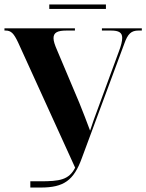

<svg xmlns="http://www.w3.org/2000/svg" viewBox="-20 -841 656 861"><path d="M201 -801H455V-821H201ZM116 0H163C266 0 311 -32 347 -132L537 -644C553 -690 569 -704 601 -704H616V-714H437V-704H478C513 -704 528 -695 528 -671C528 -656 523 -636 513 -610L416 -346C405 -317 395 -289 384 -255C368 -298 353 -337 336 -379L236 -616C226 -639 220 -656 220 -670C220 -695 238 -704 278 -704H316V-714H0V-704H5C30 -704 42 -691 61 -651L317 -89C289 -34 247 -28 160 -28H116Z"/></svg>

Font: Noto Serif Display Condensed ExtraBold
Style: Regular
Weight: 800
Width: 3
Designer: Monotype Design Team
Foundry: Monotype Imaging Inc.
Version: Version 2.009